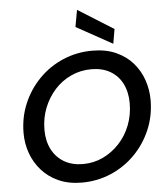

<svg xmlns="http://www.w3.org/2000/svg" viewBox="-62 -999 910 1065"><g transform="rotate(-5 393.0 -466.5)"><path d="M351 12Q278 12 222 -13Q166 -38 128 -81Q90 -124 71 -177.5Q52 -231 52 -289Q52 -377 84.5 -453.5Q117 -530 174.5 -588.5Q232 -647 308.5 -679.5Q385 -712 471 -712Q547 -712 603.5 -686.5Q660 -661 697 -618Q734 -575 752 -521.5Q770 -468 770 -412Q770 -323 737 -246Q704 -169 646.5 -111Q589 -53 513 -20.5Q437 12 351 12ZM366 -90Q426 -90 477.5 -114.5Q529 -139 569 -182Q609 -225 631 -282Q653 -339 653 -404Q653 -466 629.5 -512.5Q606 -559 562 -584.5Q518 -610 457 -610Q397 -610 344.5 -586Q292 -562 253 -519Q214 -476 191.5 -419.5Q169 -363 169 -298Q169 -235 193 -188.5Q217 -142 261 -116Q305 -90 366 -90ZM591 -740 390 -851 407 -945 605 -821Z"/></g></svg>

Font: Rethink Sans SemiBold
Style: Italic
Weight: 600
Italic angle: -10°
Designer: The Rethink Sans project authors (Hans Thiessen). DM Sans designed by Colophon Foundry.
Foundry: Rethink Communications LLC
Version: Version 1.001